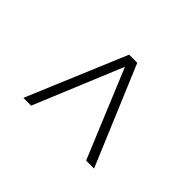

<svg xmlns="http://www.w3.org/2000/svg" viewBox="-90 -725 751 751"><g transform="rotate(45 285.0 -350.0)"><path d="M90 -144H133L285 -511L437 -144H481L308 -556H263Z"/></g></svg>

Font: Chess Sans Light
Style: Regular
Weight: 300
Designer: Wolf Bōese
Foundry: Wolf Bōese
Version: Version 7.223;Glyphs 3.3 (3306)